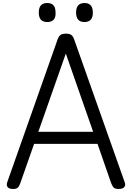

<svg xmlns="http://www.w3.org/2000/svg" viewBox="-20 -1238 874 1272"><path d="M66 14Q40 14 30.5 1.5Q21 -11 28 -31L361 -975Q369 -998 381 -1006.5Q393 -1015 417 -1015Q441 -1015 452.5 -1006.5Q464 -998 472 -975L806 -31Q814 -11 803 1.5Q792 14 766 14Q744 14 734.5 5.5Q725 -3 717 -23L626 -285H206L114 -23Q107 -3 97.5 5.5Q88 14 66 14ZM234 -365H597L416 -883ZM293 -1092Q265 -1092 251 -1107.5Q237 -1123 237 -1155Q237 -1187 251 -1202.5Q265 -1218 293 -1218Q321 -1218 334.5 -1202.5Q348 -1187 348 -1155Q350 -1123 335.5 -1107.5Q321 -1092 293 -1092ZM540 -1092Q512 -1092 498 -1107.5Q484 -1123 484 -1155Q484 -1187 498 -1202.5Q512 -1218 540 -1218Q567 -1218 581 -1202.5Q595 -1187 595 -1155Q596 -1124 581.5 -1108Q567 -1092 540 -1092Z"/></svg>

Font: Playwrite ES Deco
Style: Regular
Weight: 400
Designer: Veronika Burian, José Scaglione
Foundry: TypeTogether
Version: Version 1.002